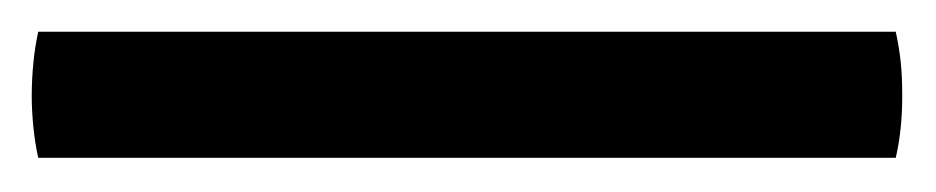

<svg xmlns="http://www.w3.org/2000/svg" viewBox="-24 56 575 118"><path d="M-0.5 153Q-2.5 144 -3.5 134Q-4.5 124 -4.5 115Q-4.5 105 -3.5 94.8Q-2.5 84.5 -0.5 75.5H526.5Q528.5 84.5 529.5 93.5Q530.5 102.5 530.5 115Q530.5 136 526.5 153Z"/></svg>

Font: Signika Negative
Style: Regular
Weight: 400
Designer: Anna Giedry
Foundry: Anna Giedry
Version: Version 2.001